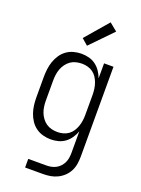

<svg xmlns="http://www.w3.org/2000/svg" viewBox="-178 -837 831 1130"><g transform="rotate(20 237.5 -272.5)"><path d="M130 215V161H242Q258 161 273.5 158Q289 155 303 147.5Q317 140 328 128Q339 116 345.5 102Q352 88 354.5 72.5Q357 57 357 41V-94Q349 -72 335.5 -52Q322 -32 303 -18Q284 -4 261 2Q238 8 214 8Q190 8 165.5 1.5Q141 -5 121 -19.5Q101 -34 87 -55Q73 -76 65 -99.5Q57 -123 54 -147.5Q51 -172 51 -197V-323Q51 -348 54 -372.5Q57 -397 65 -420.5Q73 -444 87 -465Q101 -486 121 -500.5Q141 -515 165.5 -521.5Q190 -528 214 -528Q238 -528 261 -522Q284 -516 303 -502Q322 -488 335.5 -468Q349 -448 357 -426V-520H416V41Q416 64 412.5 87.5Q409 111 398.5 132Q388 153 371 169.5Q354 186 333 196.5Q312 207 289 211Q266 215 242 215ZM237 -46Q255 -46 273 -51Q291 -56 305.5 -66.5Q320 -77 330 -92.5Q340 -108 346 -125.5Q352 -143 354.5 -161Q357 -179 357 -197V-323Q357 -341 354.5 -359Q352 -377 346 -394.5Q340 -412 330 -427.5Q320 -443 305.5 -453.5Q291 -464 273 -469Q255 -474 237 -474Q218 -474 199.5 -469.5Q181 -465 166 -454.5Q151 -444 139.5 -428.5Q128 -413 121.5 -395.5Q115 -378 112.5 -359.5Q110 -341 110 -323V-197Q110 -179 112.5 -160.5Q115 -142 121.5 -124.5Q128 -107 139.5 -91.5Q151 -76 166 -65.5Q181 -55 199.5 -50.5Q218 -46 237 -46ZM227 -583 188 -617 311 -760 360 -720Z"/></g></svg>

Font: Iosevka QP Light
Style: Regular
Weight: 300
Designer: Belleve Invis
Foundry: Belleve Invis
Version: Version 20.0.0; ttfautohint (v1.8.4)